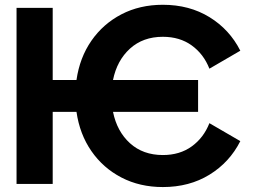

<svg xmlns="http://www.w3.org/2000/svg" viewBox="-20 -755 1040 788"><path d="M196.3 -426.8H293.9Q307.1 -518.6 355.2 -587.9Q403.3 -657.2 478.5 -696.3Q553.7 -735.4 648.4 -735.4Q757.3 -735.4 839.8 -684.6Q922.4 -633.8 966.3 -546.9L839.4 -473.1Q815.9 -533.2 766.8 -568.6Q717.8 -604 648.4 -604Q566.9 -604 513.4 -555.4Q460 -506.8 443.8 -426.8H793V-295.9H443.8Q460 -215.8 513.4 -167.2Q566.9 -118.7 648.4 -118.7Q717.8 -118.7 766.8 -154.1Q815.9 -189.5 839.4 -249.5L966.3 -175.8Q922.4 -88.9 839.8 -38.1Q757.3 12.7 648.4 12.7Q553.7 12.7 478.5 -26.4Q403.3 -65.4 355.2 -134.8Q307.1 -204.1 293.9 -295.9H196.3V0H47.9V-722.7H196.3Z"/></svg>

Font: Giphurs
Style: Bold
Weight: 700
Version: Version 0.920; ttfautohint (v1.8.4.7-5d5b)